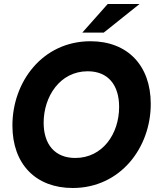

<svg xmlns="http://www.w3.org/2000/svg" viewBox="-20 -921 788 959"><path d="M343 18C581 18 733 -183 733 -402C733 -595 616 -715 432 -715C193 -715 42 -513 42 -294C42 -101 159 18 343 18ZM198 -308C198 -437 278 -565 418 -565C521 -565 575 -495 575 -387C575 -252 492 -132 356 -132C254 -132 198 -200 198 -308ZM391 -758H498L677 -901H518Z"/></svg>

Font: HK Grotesk Black
Style: Italic
Weight: 900
Italic angle: -16°
Designer: Alfredo Marco Pradil
Foundry: Hanken Design Co.
Version: Version 3.001;FEAKit 1.0